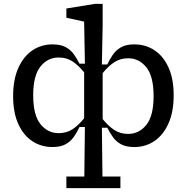

<svg xmlns="http://www.w3.org/2000/svg" viewBox="-20 -750 968 995"><path d="M252 12Q194 12 148 -18Q102 -48 75 -107Q48 -166 48 -252Q48 -338 75 -398Q102 -458 148 -489Q194 -520 252 -520Q294 -520 320 -506Q346 -492 362.5 -469Q379 -446 392 -420H420L416 -638L324 -658V-706L472 -730H512V-618L508 -416H536Q549 -444 565.5 -467.5Q582 -491 608 -505.5Q634 -520 676 -520Q734 -520 780 -490Q826 -460 853 -401Q880 -342 880 -256Q880 -170 853 -110Q826 -50 780 -19Q734 12 676 12Q634 12 608 -2Q582 -16 565.5 -39Q549 -62 536 -88H508Q509 -27 509.5 37.5Q510 102 511 165H604V225H324V165H417Q418 100 418.5 33.5Q419 -33 420 -92H392Q379 -64 362.5 -40.5Q346 -17 320 -2.5Q294 12 252 12ZM152 -256Q152 -154 189.5 -107Q227 -60 284 -60Q325 -60 355.5 -80Q386 -100 416 -137V-375Q386 -412 355.5 -432Q325 -452 284 -452Q227 -452 189.5 -405Q152 -358 152 -256ZM644 -448Q604 -448 573 -428Q542 -408 512 -371V-133Q542 -96 573 -76Q604 -56 644 -56Q701 -56 738.5 -103Q776 -150 776 -252Q776 -354 738.5 -401Q701 -448 644 -448Z"/></svg>

Font: Source Serif 4 Caption
Style: Regular
Weight: 400
Designer: Frank Grießhammer
Foundry: Adobe Systems Incorporated
Version: Version 4.004;hotconv 1.0.117;makeotfexe 2.5.65602